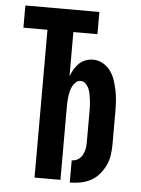

<svg xmlns="http://www.w3.org/2000/svg" viewBox="-53 -777 606 827"><g transform="rotate(5 250.0 -363.5)"><path d="M280 8V-88Q295 -88 307 -95.5Q319 -103 326 -115.5Q333 -128 335.5 -142.5Q338 -157 338 -171V-315Q338 -326 337 -338Q336 -350 334.5 -361Q333 -372 330.5 -383.5Q328 -395 323 -405.5Q318 -416 309 -424Q300 -432 288 -432Q277 -432 268 -424Q259 -416 254 -405.5Q249 -395 246 -383.5Q243 -372 241.5 -361Q240 -350 239.5 -338Q239 -326 239 -315V0H127V-639H23V-735H343V-639H239V-448Q245 -464 253.5 -478.5Q262 -493 274 -504.5Q286 -516 302 -522Q318 -528 334 -528Q357 -528 377 -516.5Q397 -505 410 -487Q423 -469 430 -447.5Q437 -426 441.5 -404Q446 -382 447.5 -359.5Q449 -337 449 -315V-171Q449 -147 445.5 -124Q442 -101 432 -80Q422 -59 406.5 -41Q391 -23 370.5 -12Q350 -1 327 3.5Q304 8 280 8Z"/></g></svg>

Font: Iosevka SS04
Style: Bold
Weight: 700
Monospace: yes
Designer: Belleve Invis
Foundry: Belleve Invis
Version: Version 19.0.0; ttfautohint (v1.8.4)